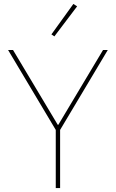

<svg xmlns="http://www.w3.org/2000/svg" viewBox="-20 -951 586 971"><path d="M262 0V-294L21 -698H46L272 -320H275L501 -698H525L284 -294V0ZM255 -767 240 -777 351 -931 370 -919Z"/></svg>

Font: IBM Plex Sans Hebrew Thin
Style: Regular
Weight: 100
Designer: Mike Abbink, Paul van der Laan, Pieter van Rosmalen, Yanek Iontef
Foundry: Bold Monday
Version: Version 1.2